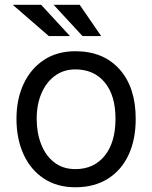

<svg xmlns="http://www.w3.org/2000/svg" viewBox="-20 -765 631 796"><path d="M292.6 11.4Q216.6 11.4 161.9 -24.7Q107.2 -60.7 77.8 -124.8Q48.3 -188.9 48.3 -272.7Q48.3 -353.7 77.8 -416.9Q107.2 -480.1 161.9 -516.3Q216.6 -552.6 292.6 -552.6Q408.7 -552.6 475.7 -477.6Q542.6 -402.7 542.6 -272.7Q542.6 -185.4 512.4 -121.6Q482.2 -57.9 426.1 -23.3Q370 11.4 292.6 11.4ZM292.6 -63.9Q369.3 -63.9 414.1 -119.3Q458.8 -174.7 458.8 -272.7Q458.8 -369.7 414.1 -423.5Q369.3 -477.3 292.6 -477.3Q243.6 -477.3 207.6 -450.6Q171.5 -424 151.8 -377.8Q132.1 -331.7 132.1 -272.7Q132.1 -214.5 150.6 -167.1Q169 -119.7 204.9 -91.8Q240.8 -63.9 292.6 -63.9ZM270.2 -615.4H182.5L33 -745H150.6ZM399.5 -615.4H322.1L202.4 -745H310.4Z"/></svg>

Font: Interface
Style: Regular
Weight: 400
Designer: Rasmus Andersson
Foundry: rsms
Version: Version 1.8